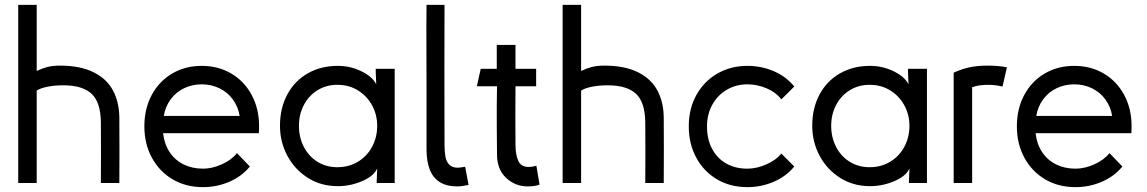

<svg xmlns="http://www.w3.org/2000/svg" viewBox="-20 -753 4720 790"><path d="M55 0V-733H131V-461Q154 -472 175.5 -477.5Q197 -483 227 -483Q310 -483 364.5 -456Q419 -429 444.5 -381.5Q470 -334 471 -271Q472 -136 471 0H395Q396 -125 395 -250Q394 -333 356.5 -367.5Q319 -402 240 -402Q204 -402 174.5 -396Q145 -390 131 -380V0Z M815 17Q745 17 690.5 -15Q636 -47 605 -104Q574 -161 574 -233Q574 -306 604.5 -362.5Q635 -419 688.5 -450.5Q742 -482 810 -482Q878 -482 931.5 -450.5Q985 -419 1015.5 -362.5Q1046 -306 1046 -233Q1046 -214 1045 -205H651Q656 -160 678 -127Q700 -94 735.5 -76.5Q771 -59 815 -59Q853 -59 893 -77Q933 -95 955 -123L1008 -68Q976 -28 924.5 -5.5Q873 17 815 17ZM810 -406Q771 -406 737.5 -390Q704 -374 682 -344Q660 -314 654 -276H966Q960 -314 938 -344Q916 -374 882.5 -390Q849 -406 810 -406Z M1532 -235Q1532 -281 1511 -319.5Q1490 -358 1453 -381Q1416 -404 1368 -404Q1322 -404 1286 -381.5Q1250 -359 1230 -320.5Q1210 -282 1210 -235Q1210 -188 1230 -149Q1250 -110 1286 -87.5Q1322 -65 1368 -65Q1416 -65 1453.5 -88Q1491 -111 1511.5 -150Q1532 -189 1532 -235ZM1528 -406 1526 -458V-470H1604V0H1530V-8L1532 -60Q1518 -28 1469.5 -7.5Q1421 13 1370 13Q1301 13 1247 -21Q1193 -55 1162.5 -112Q1132 -169 1132 -235Q1132 -308 1162 -364Q1192 -420 1246 -451Q1300 -482 1370 -482Q1422 -482 1467.5 -459.5Q1513 -437 1528 -406Z M1735 -138V-384Q1735 -472 1734.5 -556.5Q1734 -641 1735 -733H1809Q1808 -473 1809 -159Q1809 -130 1812.5 -109.5Q1816 -89 1828 -76Q1840 -63 1863 -63Q1873 -63 1894 -67L1908 8Q1878 14 1862 14Q1817 14 1789 -4Q1761 -22 1748 -56Q1735 -90 1735 -138Z M2025 -118 2024 -238Q2024 -279 2024 -317.5Q2024 -356 2025 -398H1942L1958 -470H2024V-568H2101V-470H2186V-398H2101Q2100 -279 2101 -159Q2101 -116 2112.5 -91Q2124 -66 2155 -66Q2170 -66 2187 -71L2200 7Q2179 14 2151 14Q2100 14 2062.5 -21Q2025 -56 2025 -118Z M2295 0V-733H2371V-461Q2394 -472 2415.5 -477.5Q2437 -483 2467 -483Q2550 -483 2604.5 -456Q2659 -429 2684.5 -381.5Q2710 -334 2711 -271Q2712 -136 2711 0H2635Q2636 -125 2635 -250Q2634 -333 2596.5 -367.5Q2559 -402 2480 -402Q2444 -402 2414.5 -396Q2385 -390 2371 -380V0Z M3055 17Q2985 17 2930.5 -15Q2876 -47 2845 -104Q2814 -161 2814 -233Q2814 -306 2845.5 -362.5Q2877 -419 2932 -450.5Q2987 -482 3055 -482Q3113 -482 3164 -460Q3215 -438 3248 -397L3195 -344Q3173 -373 3134.5 -389.5Q3096 -406 3055 -406Q3009 -406 2971 -384Q2933 -362 2911 -322.5Q2889 -283 2889 -233Q2889 -180 2910 -140.5Q2931 -101 2968.5 -80Q3006 -59 3055 -59Q3093 -59 3133 -76.5Q3173 -94 3195 -121L3248 -68Q3216 -28 3164.5 -5.5Q3113 17 3055 17Z M3722 -235Q3722 -281 3701 -319.5Q3680 -358 3643 -381Q3606 -404 3558 -404Q3512 -404 3476 -381.5Q3440 -359 3420 -320.5Q3400 -282 3400 -235Q3400 -188 3420 -149Q3440 -110 3476 -87.5Q3512 -65 3558 -65Q3606 -65 3643.5 -88Q3681 -111 3701.5 -150Q3722 -189 3722 -235ZM3718 -406 3716 -458V-470H3794V0H3720V-8L3722 -60Q3708 -28 3659.5 -7.5Q3611 13 3560 13Q3491 13 3437 -21Q3383 -55 3352.5 -112Q3322 -169 3322 -235Q3322 -308 3352 -364Q3382 -420 3436 -451Q3490 -482 3560 -482Q3612 -482 3657.5 -459.5Q3703 -437 3718 -406Z M4047 -404Q4029 -404 4012.5 -402Q3996 -400 3980 -394V0H3904V-454Q3939 -470 3971.5 -476.5Q4004 -483 4042 -483Q4062 -483 4083 -481.5Q4104 -480 4123 -476L4105 -397Q4074 -404 4047 -404Z M4405 17Q4335 17 4280.5 -15Q4226 -47 4195 -104Q4164 -161 4164 -233Q4164 -306 4194.5 -362.5Q4225 -419 4278.5 -450.5Q4332 -482 4400 -482Q4468 -482 4521.5 -450.5Q4575 -419 4605.5 -362.5Q4636 -306 4636 -233Q4636 -214 4635 -205H4241Q4246 -160 4268 -127Q4290 -94 4325.5 -76.5Q4361 -59 4405 -59Q4443 -59 4483 -77Q4523 -95 4545 -123L4598 -68Q4566 -28 4514.5 -5.5Q4463 17 4405 17ZM4400 -406Q4361 -406 4327.5 -390Q4294 -374 4272 -344Q4250 -314 4244 -276H4556Q4550 -314 4528 -344Q4506 -374 4472.5 -390Q4439 -406 4400 -406Z"/></svg>

Font: Kreadon
Style: Regular
Weight: 400
Designer: kohakuno
Foundry: StudioGnu
Version: Version 1.000;Glyphs 3.1.2 (3151)